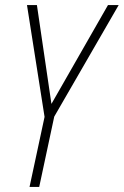

<svg xmlns="http://www.w3.org/2000/svg" viewBox="-20 -734 486 754"><path d="M96 0 155 -275 86 -714H125L182 -326L404 -714H446L193 -276L134 0Z"/></svg>

Font: Noto Sans Condensed ExtraLight
Style: Italic
Weight: 200
Width: 3
Italic angle: -12°
Designer: Monotype Design Team
Foundry: Monotype Imaging Inc.
Version: Version 2.013; ttfautohint (v1.8.4.7-5d5b)